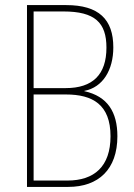

<svg xmlns="http://www.w3.org/2000/svg" viewBox="-20 -734 525 754"><path d="M240 -714H86V0H248C367 0 441 -69 441 -199C441 -293 403 -356 311 -376V-377C384 -391 425 -459 425 -548C425 -658 368 -714 240 -714ZM238 -388H112V-689H229C353 -689 398 -645 398 -547C398 -441 344 -388 238 -388ZM112 -363H239C344 -363 414 -323 414 -199C414 -80 350 -25 245 -25H112Z"/></svg>

Font: Noto Sans Lao UI Cond Thin
Style: Regular
Weight: 100
Width: 3
Designer: Monotype Design Team
Foundry: Monotype Imaging Inc.
Version: Version 2.000